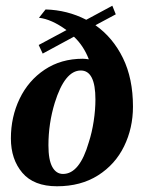

<svg xmlns="http://www.w3.org/2000/svg" viewBox="-20 -640 502 670"><path d="M18 -157Q18 -232 48.5 -295.5Q79 -359 136 -397Q193 -435 269 -435Q276 -435 290 -433Q272 -480 238 -512L129 -453L115 -483L212 -535Q160 -573 116 -578L139 -607Q215 -605 281 -571L372 -620L384 -590L313 -552Q374 -509 409 -437.5Q444 -366 444 -268Q444 -193 413 -129.5Q382 -66 322 -28Q262 10 179 10Q98 10 58 -37Q18 -84 18 -157ZM290 -144Q301 -178 307 -217.5Q313 -257 313 -293Q313 -394 262 -394Q206 -394 171 -281Q149 -209 149 -133Q149 -82 162.5 -57.5Q176 -33 200 -33Q258 -33 290 -144Z"/></svg>

Font: Unna
Style: Bold Italic
Weight: 700
Italic angle: -8.05°
Designer: Jorge de Buen Unna
Foundry: Omnibus-Type
Version: Version 2.008